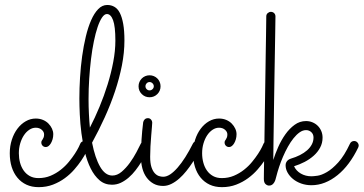

<svg xmlns="http://www.w3.org/2000/svg" viewBox="-20 -732 1470 776"><path d="M337.9 -135.3Q335 -129.9 327.9 -115.7Q320.8 -101.6 308.8 -83.7Q296.9 -65.9 280.3 -46.9Q263.7 -27.8 242.2 -12Q220.7 3.9 194.1 14.2Q167.5 24.4 136.2 24.4Q108.4 24.4 86.9 14.4Q65.4 4.4 50.3 -13.9Q35.2 -32.2 27.3 -57.1Q19.5 -82 19.5 -112.3Q19.5 -141.6 27.8 -167.2Q36.1 -192.9 50.5 -211.9Q64.9 -231 84 -241.9Q103 -252.9 124.5 -252.9Q140.6 -252.9 153.8 -247.3Q167 -241.7 176 -232.4Q185.1 -223.1 190.2 -211.9Q195.3 -200.7 195.3 -189.5Q195.3 -178.7 192.6 -169.4Q189.9 -160.2 185.8 -153.1Q181.6 -146 176.3 -141.8Q170.9 -137.7 165.5 -137.7Q157.2 -137.7 152.1 -143.1Q147 -148.4 147 -156.2Q147 -160.2 148.7 -163.1Q150.4 -166 152.6 -169.2Q154.8 -172.4 156.5 -177Q158.2 -181.6 158.2 -189Q158.2 -199.2 148.7 -207.5Q139.2 -215.8 124.5 -215.8Q110.8 -215.8 98.4 -207.5Q85.9 -199.2 76.7 -185.3Q67.4 -171.4 61.8 -152.6Q56.2 -133.8 56.2 -112.8Q56.2 -92.8 61 -74.7Q65.9 -56.6 75.7 -42.7Q85.4 -28.8 100.3 -20.5Q115.2 -12.2 135.7 -12.2Q162.1 -12.2 184.6 -21.7Q207 -31.2 225.6 -45.9Q244.1 -60.5 258.3 -77.9Q272.5 -95.2 282.5 -110.6Q292.5 -126 298.1 -137.5Q303.7 -148.9 304.7 -151.9Q306.6 -156.7 311.3 -159.4Q315.9 -162.1 321.3 -162.1Q329.6 -162.1 334.7 -156.2Q339.8 -150.4 339.8 -143.1Q339.8 -140.1 337.9 -135.3Z M582.5 -135.3Q577.1 -124 569.1 -108.6Q561 -93.3 550.8 -76.7Q540.5 -60.1 527.8 -43.7Q515.1 -27.3 500.2 -14.4Q485.4 -1.5 468.5 6.6Q451.7 14.6 432.6 14.6Q403.3 14.6 382.3 -3.4Q361.3 -21.5 346.7 -50.8Q332 -80.1 323 -117.4Q314 -154.8 309.1 -193.6Q304.2 -232.4 302.5 -269Q300.8 -305.7 300.8 -334Q300.8 -375 303.5 -418.9Q306.2 -462.9 312 -504.9Q317.9 -546.9 326.9 -584.5Q335.9 -622.1 348.4 -650.4Q360.8 -678.7 377 -695.3Q393.1 -711.9 413.6 -711.9Q429.7 -711.9 442.6 -704.3Q455.6 -696.8 464.4 -679.7Q473.1 -662.6 478 -635.3Q482.9 -607.9 482.9 -568.4Q482.9 -519.5 472.7 -467.5Q462.4 -415.5 444.8 -362.8Q427.2 -310.1 403.3 -257.6Q379.4 -205.1 352.1 -155.3Q364.3 -93.3 384.8 -57.9Q405.3 -22.5 434.1 -22.5Q453.6 -22.5 471.7 -37.8Q489.7 -53.2 504.9 -74.2Q520 -95.2 531.5 -116.9Q543 -138.7 549.3 -151.9Q551.8 -156.7 556.2 -159.4Q560.5 -162.1 565.9 -162.1Q574.2 -162.1 579.3 -156.2Q584.5 -150.4 584.5 -143.1Q584.5 -140.1 582.5 -135.3ZM337.9 -331.5Q337.9 -300.3 339.4 -271.5Q340.8 -242.7 343.3 -216.3Q363.8 -255.9 382.3 -300.5Q400.9 -345.2 415 -390.9Q429.2 -436.5 437.7 -481.7Q446.3 -526.9 446.3 -567.9Q446.3 -625.5 437 -650.4Q427.7 -675.3 412.1 -675.3Q401.9 -675.3 392.3 -661.1Q382.8 -647 374.5 -622.6Q366.2 -598.1 359.4 -564.9Q352.5 -531.7 347.9 -493.7Q343.3 -455.6 340.6 -414.1Q337.9 -372.6 337.9 -331.5Z M628.9 -383.3Q628.9 -364.7 616 -351.8Q603 -338.9 584.5 -338.9Q565.9 -338.9 553 -351.8Q540 -364.7 540 -383.3Q540 -392.6 543.5 -400.6Q546.9 -408.7 553 -414.8Q559.1 -420.9 567.1 -424.3Q575.2 -427.7 584.5 -427.7Q593.8 -427.7 601.8 -424.3Q609.9 -420.9 616 -414.8Q622.1 -408.7 625.5 -400.6Q628.9 -392.6 628.9 -383.3ZM549.8 -97.2Q549.8 -167.5 558.6 -237.3Q559.6 -244.1 564.7 -249.3Q569.8 -254.4 578.1 -254.4Q585.4 -254.4 590.3 -248.8Q595.2 -243.2 595.2 -235.8Q595.2 -232.9 594 -218.3Q592.8 -203.6 591.1 -183.3Q589.4 -163.1 588.1 -140.4Q586.9 -117.7 586.9 -98.6Q586.9 -72.8 592 -56.9Q597.2 -41 605.2 -32.2Q613.3 -23.4 622.3 -20.5Q631.3 -17.6 639.6 -17.6Q653.3 -17.6 668 -27.3Q682.6 -37.1 698 -54.7Q713.4 -72.3 729 -96.9Q744.6 -121.6 759.8 -151.9Q762.2 -156.7 766.6 -159.4Q771 -162.1 776.4 -162.1Q784.2 -162.1 789.3 -156.2Q794.4 -150.4 794.4 -143.6Q794.4 -138.7 792.5 -135.3Q786.6 -124 777.8 -107.9Q769 -91.8 757.8 -74.7Q746.6 -57.6 733.2 -40.8Q719.7 -23.9 704.6 -10.5Q689.5 2.9 672.9 11.2Q656.2 19.5 639.2 19.5Q617.2 19.5 600.6 10.3Q584 1 572.5 -14.6Q561 -30.3 555.4 -51.5Q549.8 -72.8 549.8 -97.2ZM601.6 -383.3Q601.6 -390.1 596.4 -395.3Q591.3 -400.4 584.5 -400.4Q577.6 -400.4 572.8 -395.3Q567.9 -390.1 567.9 -383.3Q567.9 -376.5 572.8 -371.6Q577.6 -366.7 584.5 -366.7Q591.3 -366.7 596.4 -371.6Q601.6 -376.5 601.6 -383.3Z M1078.6 -135.3Q1075.7 -129.9 1068.6 -115.7Q1061.5 -101.6 1049.6 -83.7Q1037.6 -65.9 1021 -46.9Q1004.4 -27.8 982.9 -12Q961.4 3.9 934.8 14.2Q908.2 24.4 877 24.4Q849.1 24.4 827.6 14.4Q806.2 4.4 791 -13.9Q775.9 -32.2 768.1 -57.1Q760.3 -82 760.3 -112.3Q760.3 -141.6 768.6 -167.2Q776.9 -192.9 791.3 -211.9Q805.7 -231 824.7 -241.9Q843.8 -252.9 865.2 -252.9Q881.3 -252.9 894.5 -247.3Q907.7 -241.7 916.7 -232.4Q925.8 -223.1 930.9 -211.9Q936 -200.7 936 -189.5Q936 -178.7 933.3 -169.4Q930.7 -160.2 926.5 -153.1Q922.4 -146 917 -141.8Q911.6 -137.7 906.2 -137.7Q897.9 -137.7 892.8 -143.1Q887.7 -148.4 887.7 -156.2Q887.7 -160.2 889.4 -163.1Q891.1 -166 893.3 -169.2Q895.5 -172.4 897.2 -177Q898.9 -181.6 898.9 -189Q898.9 -199.2 889.4 -207.5Q879.9 -215.8 865.2 -215.8Q851.6 -215.8 839.1 -207.5Q826.7 -199.2 817.4 -185.3Q808.1 -171.4 802.5 -152.6Q796.9 -133.8 796.9 -112.8Q796.9 -92.8 801.8 -74.7Q806.6 -56.6 816.4 -42.7Q826.2 -28.8 841.1 -20.5Q856 -12.2 876.5 -12.2Q902.8 -12.2 925.3 -21.7Q947.8 -31.2 966.3 -45.9Q984.9 -60.5 999 -77.9Q1013.2 -95.2 1023.2 -110.6Q1033.2 -126 1038.8 -137.5Q1044.4 -148.9 1045.4 -151.9Q1047.4 -156.7 1052 -159.4Q1056.6 -162.1 1062 -162.1Q1070.3 -162.1 1075.4 -156.2Q1080.6 -150.4 1080.6 -143.1Q1080.6 -140.1 1078.6 -135.3Z M1168.5 -60.1Q1176.8 -41.5 1195.8 -30.5Q1214.8 -19.5 1238.8 -19.5Q1246.1 -19.5 1262.7 -21.7Q1279.3 -23.9 1301 -36.4Q1322.8 -48.8 1347.2 -75.7Q1371.6 -102.5 1394.5 -151.4Q1397 -156.7 1401.4 -159.4Q1405.8 -162.1 1411.1 -162.1Q1419.4 -162.1 1424.6 -156.2Q1429.7 -150.4 1429.7 -143.6Q1429.7 -140.6 1427.7 -135.7Q1410.6 -100.1 1389.6 -72Q1368.7 -43.9 1344.2 -24.2Q1319.8 -4.4 1293.2 6.1Q1266.6 16.6 1238.8 16.6Q1216.8 16.6 1197.5 9.8Q1178.2 2.9 1164.3 -8.5Q1150.4 -20 1142.3 -34.4Q1134.3 -48.8 1134.3 -64Q1134.3 -65.9 1134.8 -69.3Q1135.3 -72.8 1137.5 -76.9Q1139.6 -81.1 1143.8 -84.7Q1147.9 -88.4 1155.3 -90.8Q1175.3 -96.7 1192.1 -105.2Q1209 -113.8 1221.2 -124.5Q1233.4 -135.3 1240.2 -148.2Q1247.1 -161.1 1247.1 -176.3Q1247.1 -189.5 1238.3 -197.8Q1229.5 -206.1 1216.8 -206.1Q1203.6 -206.1 1190.9 -197Q1178.2 -188 1166.3 -173.1Q1154.3 -158.2 1143.6 -138.9Q1132.8 -119.6 1123.8 -98.6Q1114.7 -77.6 1107.9 -56.9Q1101.1 -36.1 1096.7 -18.6Q1095.2 -13.2 1093.5 -6.8Q1091.8 -0.5 1088.4 5.1Q1085 10.7 1080.1 14.4Q1075.2 18.1 1067.4 18.1Q1060.1 18.1 1053.2 12Q1046.4 5.9 1046.4 -8.8Q1046.4 -11.7 1046.6 -31.2Q1046.9 -50.8 1047.4 -82.3Q1047.9 -113.8 1048.6 -154.5Q1049.3 -195.3 1049.8 -241Q1050.3 -286.6 1051.3 -335Q1052.2 -383.3 1052.7 -429.2Q1053.2 -475.1 1054 -516.4Q1054.7 -557.6 1055.2 -589.6Q1055.7 -621.6 1055.9 -641.8Q1056.2 -662.1 1056.2 -666Q1056.2 -673.8 1062 -679Q1067.9 -684.1 1074.7 -684.1Q1082.5 -684.1 1087.9 -679Q1093.3 -673.8 1093.3 -665.5Q1093.3 -664.6 1093 -646.2Q1092.8 -627.9 1092.3 -597.2Q1091.8 -566.4 1091.1 -525.4Q1090.3 -484.4 1089.6 -438.2Q1088.9 -392.1 1088.1 -343.3Q1087.4 -294.4 1086.7 -248Q1085.9 -201.7 1085.4 -159.7Q1085 -117.7 1084.5 -85.4Q1092.3 -110.4 1104.5 -137.9Q1116.7 -165.5 1133.3 -189Q1149.9 -212.4 1170.7 -227.5Q1191.4 -242.7 1216.8 -242.7Q1231 -242.7 1243.2 -237.5Q1255.4 -232.4 1264.4 -223.4Q1273.4 -214.4 1278.6 -202.1Q1283.7 -189.9 1283.7 -175.8Q1283.7 -153.8 1273.9 -135.5Q1264.2 -117.2 1248 -102.8Q1231.9 -88.4 1211.2 -77.6Q1190.4 -66.9 1168.5 -60.1Z"/></svg>

Font: Sacramento
Style: Regular
Weight: 400
Designer: Astigmatic (AOETI)
Foundry: Astigmatic (AOETI)
Version: Version 1.000